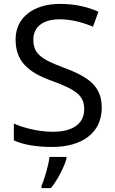

<svg xmlns="http://www.w3.org/2000/svg" viewBox="-20 -744 589 985"><path d="M502 -191C502 -303 433 -350 307 -397C191 -440 151 -469 151 -541C151 -603 197 -645 286 -645C348 -645 407 -628 457 -607L485 -684C431 -708 366 -724 288 -724C153 -724 60 -655 60 -542C60 -431 122 -374 244 -330C373 -283 412 -253 412 -183C412 -112 357 -68 251 -68C175 -68 99 -89 51 -110V-24C96 -2 167 10 247 10C403 10 502 -64 502 -191ZM321 70V61H234C229 104 208 176 193 209V221H241C277 178 312 106 321 70Z"/></svg>

Font: Noto Sans Sunuwar
Style: Regular
Weight: 400
Designer: Anshuman Pandey
Foundry: Jamra Patel LLC
Version: Version 1.000